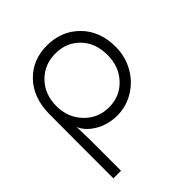

<svg xmlns="http://www.w3.org/2000/svg" viewBox="-193 -609 956 956"><g transform="rotate(-45 285.0 -131.0)"><path d="M292 -44.9Q368.2 -44.9 419.2 -98.9Q470.2 -152.8 470.2 -234.9Q470.2 -319.8 419.7 -371.8Q369.1 -423.8 292 -423.8Q213.4 -423.8 161.6 -370.6Q109.9 -317.4 109.9 -234.9Q109.9 -154.3 162.1 -99.6Q214.4 -44.9 292 -44.9ZM56.2 220.2V-7.8Q56.2 -158.7 57.1 -234.9Q58.6 -346.2 123.5 -414.1Q188.5 -481.9 290 -481.9Q392.6 -481.9 460.2 -413.8Q527.8 -345.7 527.8 -234.9Q527.8 -168.5 496.6 -111.3Q465.3 -54.2 410.4 -20.5Q355.5 13.2 290 13.2Q253.4 13.2 217.3 1.5Q181.2 -10.3 150.9 -34.2Q120.6 -58.1 107.9 -89.8L109.9 -7.8V220.2Z"/></g></svg>

Font: Kreadon Light
Style: Regular
Weight: 300
Designer: kohakuno
Foundry: StudioGnu
Version: Version 1.000;Glyphs 3.1.2 (3151)